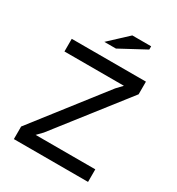

<svg xmlns="http://www.w3.org/2000/svg" viewBox="-199 -975 1010 1098"><g transform="rotate(30 305.5 -426.0)"><path d="M60.5 0ZM60.5 -83 417 -540.5 453.1 -578.6H60.5V-662.1H550.3V-578.6L190.4 -118.2L156.2 -83H550.3V0H60.5ZM350.6 -852.1H475.1V-830.6L307.1 -740.2H230.5Z"/></g></svg>

Font: PT Astra Sans
Style: Regular
Weight: 400
Designer: A.Korolkova, I. Chaeva
Foundry: ParaType Ltd
Version: Version 1.001; ttfautohint (v1.6)